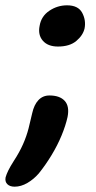

<svg xmlns="http://www.w3.org/2000/svg" viewBox="-51 -529 360 722"><path d="M167 -354Q129 -354 110 -376Q91 -398 98 -432Q104 -468 134.5 -488.5Q165 -509 201 -509Q243 -509 258 -481Q273 -453 267 -422Q261 -396 236 -375Q211 -354 167 -354ZM4 173Q-14 173 -23.5 163.5Q-33 154 -30 138Q-27 127 -20 112.5Q-13 98 1 76Q22 44 35.5 13.5Q49 -17 56.5 -46.5Q64 -76 70 -103Q77 -135 93.5 -152.5Q110 -170 135 -170Q174 -170 192.5 -149.5Q211 -129 203 -89Q196 -57 180.5 -19.5Q165 18 142.5 55Q120 92 95 123Q76 145 52 159Q28 173 4 173Z"/></svg>

Font: Shantell Sans Medium
Style: Italic
Weight: 500
Italic angle: -11°
Designer: Stephen Nixon, Anya Danilova, Shantell Martin
Foundry: Arrow Type
Version: Version 1.011;[c5ecc13dd]